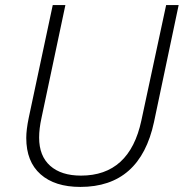

<svg xmlns="http://www.w3.org/2000/svg" viewBox="-20 -734 731 764"><path d="M299.8 9.8Q198.2 9.8 141.4 -40.5Q84.5 -90.8 84.5 -185.1Q84.5 -217.8 94.2 -264.6L189.9 -713.9H240.2L145 -264.2Q135.7 -221.7 135.7 -186.5Q135.7 -113.3 179.7 -74.2Q223.6 -35.2 302.2 -35.2Q495.6 -35.2 542.5 -254.4L641.1 -713.9H690.9L592.8 -248.5Q537.6 9.8 299.8 9.8Z"/></svg>

Font: Open Sans Light
Style: Italic
Weight: 300
Italic angle: -12°
Designer: Monotype Design Team
Foundry: Monotype Imaging Inc.
Version: Version 3.003; ttfautohint (v1.8.4)